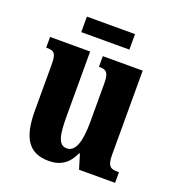

<svg xmlns="http://www.w3.org/2000/svg" viewBox="-127 -785 819 896"><g transform="rotate(20 282.0 -337.0)"><path d="M152 -607H391V-684H152ZM214 10C272 10 311 -16 336 -72H340L362 0H541V-53H533C503 -53 483 -58 483 -116V-536H285V-483H288C318 -483 335 -477 335 -419V-227C335 -134 318 -74 274 -74C232 -74 222 -118 222 -215V-536H23V-483H26C67 -483 74 -470 74 -413V-188C74 -53 115 10 214 10Z"/></g></svg>

Font: Noto Serif Tamil ExtraCondensed ExtraBold
Style: Regular
Weight: 800
Width: 2
Designer: Indian Type Foundry, Tom Grace, and the Monotype Design Team
Foundry: Monotype Imaging Inc.
Version: Version 2.004